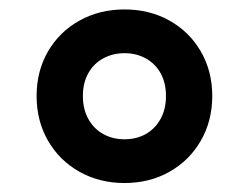

<svg xmlns="http://www.w3.org/2000/svg" viewBox="-20 -770 540 417"><path d="M59.5 -561.5Q59.5 -615.5 84.2 -658.2Q109 -701 152.5 -725.2Q196 -749.5 250.5 -749.5Q305 -749.5 348.2 -725.2Q391.5 -701 416.2 -658.2Q441 -615.5 441 -561.5Q441 -507.5 416.2 -464.5Q391.5 -421.5 348.2 -397Q305 -372.5 250.5 -372.5Q196 -372.5 152.5 -397Q109 -421.5 84.2 -464.5Q59.5 -507.5 59.5 -561.5ZM340.5 -561.5Q340.5 -590 328.8 -611Q317 -632 296.5 -643.2Q276 -654.5 250.5 -654.5Q225 -654.5 204.2 -643.2Q183.5 -632 171.8 -611Q160 -590 160 -561.5Q160 -533 171.8 -511.8Q183.5 -490.5 204 -479Q224.5 -467.5 250.5 -467.5Q276.5 -467.5 296.8 -479Q317 -490.5 328.8 -511.8Q340.5 -533 340.5 -561.5Z"/></svg>

Font: Encode Sans Semi Expanded
Style: Bold
Weight: 700
Width: 6
Designer: Multiple Designers
Foundry: Impallari Type
Version: Version 2.000